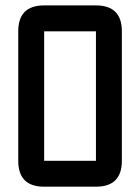

<svg xmlns="http://www.w3.org/2000/svg" viewBox="-20 -704 528 724"><path d="M341.8 0H146.5Q48.8 0 48.8 -97.7V-585.9Q48.8 -683.6 146.5 -683.6H341.8Q439.5 -683.6 439.5 -585.9V-97.7Q439.5 0 341.8 0ZM341.8 -97.7V-585.9H146.5V-97.7Z"/></svg>

Font: BabelStone Runic Long Branch
Style: Regular
Weight: 400
Designer: Andrew West
Foundry: BabelStone
Version: Version 3.002 March 14, 2022